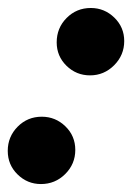

<svg xmlns="http://www.w3.org/2000/svg" viewBox="-41 -443 333 483"><path d="M185.5 -253.4Q150.9 -253.4 126.2 -277.6Q101.6 -301.8 101.6 -336.4Q101.6 -372.6 126.5 -397.7Q151.4 -422.9 187.5 -422.9Q221.7 -422.9 246.6 -398.7Q271.5 -374.5 271.5 -339.8Q271.5 -304.2 246.1 -278.8Q220.7 -253.4 185.5 -253.4ZM62 20Q27.8 20 3.2 -4.2Q-21.5 -28.3 -21.5 -63.5Q-21.5 -99.1 3.4 -124.3Q28.3 -149.4 64 -149.4Q98.6 -149.4 123.5 -125.2Q148.4 -101.1 148.4 -65.9Q148.4 -30.3 123 -5.1Q97.7 20 62 20Z"/></svg>

Font: Elstob 18pt
Style: Bold Italic
Weight: 700
Italic angle: -20°
Designer: Peter S. Baker
Version: Version 1.015